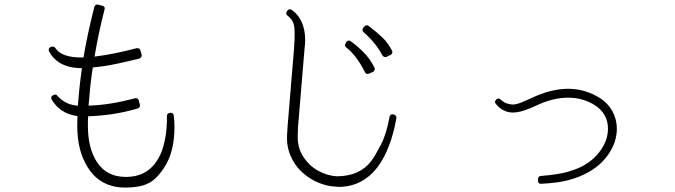

<svg xmlns="http://www.w3.org/2000/svg" viewBox="-20 -826 3040 865"><path d="M546 19H551Q597 18 627 8.5Q657 -1 678 -20.5Q699 -40 719 -70Q766 -140 766 -254Q766 -280 763 -305Q763 -310 758 -315Q755 -318 749 -318Q749 -318 748.5 -318Q748 -318 748 -318L744 -317Q732 -315 732 -303Q733 -282 730 -245Q727 -208 716 -167Q705 -126 681 -93Q635 -30 551 -29H546Q460 -29 416 -97Q376 -159 376 -260Q376 -270 376 -280.5Q376 -291 377 -302Q433 -304 486.5 -312Q540 -320 600 -337Q605 -338 609 -344Q612 -348 610 -355L605 -374Q602 -384 591 -384Q589 -384 588 -383Q531 -368 481 -360Q431 -352 379 -350Q382 -390 386.5 -433.5Q391 -477 398 -522Q451 -527 505 -538.5Q559 -550 608 -562Q613 -564 616 -569Q620 -574 618 -579L613 -598Q610 -609 599 -609Q598 -609 597.5 -609Q597 -609 596 -609Q555 -598 505 -587.5Q455 -577 406 -571Q424 -680 451 -783Q455 -797 441 -800L422 -805Q421 -806 419 -806Q416 -806 412 -804Q407 -801 405 -795Q391 -740 378.5 -683Q366 -626 356 -567H355Q353 -567 351 -567Q349 -567 347 -567H346Q257 -567 229 -610Q225 -616 217 -616Q213 -616 212 -615L208 -614Q202 -611 200 -606Q198 -599 201 -594Q217 -564 247 -544Q289 -519 346 -519H349Q337 -433 331 -350Q275 -353 238 -395Q235 -400 228 -400Q226 -400 222 -398L219 -397Q212 -394 211 -388Q210 -382 213 -377Q219 -367 232.5 -351Q246 -335 270 -321.5Q294 -308 329 -303Q329 -292 328.5 -281Q328 -270 328 -260Q328 -145 376 -71Q433 19 544 19H546Q546 19 546 19Q546 19 546 19Z M1505 16Q1614 16 1683 -76Q1741 -155 1766 -294Q1766 -296 1765.5 -299Q1765 -302 1763 -304Q1759 -310 1754 -310L1751 -311Q1750 -311 1749.5 -311Q1749 -311 1749 -311Q1737 -311 1735 -299Q1721 -222 1695.5 -173Q1670 -124 1653 -101Q1602 -34 1504 -32Q1502 -32 1500.5 -32Q1499 -32 1497 -32Q1454 -34 1412 -57.5Q1370 -81 1343.5 -124.5Q1317 -168 1322 -229Q1322 -236 1322 -243Q1322 -250 1323 -257Q1323 -257 1323 -257.5Q1323 -258 1323 -258L1352 -606Q1353 -616 1354 -625.5Q1355 -635 1355 -644Q1355 -695 1337 -731Q1330 -746 1319 -759Q1308 -772 1294 -782Q1290 -784 1286 -784Q1285 -784 1284.5 -784Q1284 -784 1283 -784Q1277 -782 1274 -777L1272 -774Q1266 -763 1275 -756Q1290 -744 1297.5 -731Q1305 -718 1306.5 -698Q1308 -678 1307 -644L1306 -635V-634Q1306 -629 1305.5 -623Q1305 -617 1305 -610L1276 -262Q1275 -254 1275 -245.5Q1275 -237 1274 -229Q1269 -174 1287 -129Q1305 -84 1338.5 -52.5Q1372 -21 1413.5 -3.5Q1455 14 1496 15Q1499 16 1504 16ZM1716 -569Q1720 -569 1722 -570L1740 -579Q1746 -583 1747 -587Q1749 -594 1746 -598Q1727 -634 1703.5 -656.5Q1680 -679 1641 -709Q1638 -712 1633 -712Q1627 -712 1622 -707L1617 -701Q1613 -697 1613 -691Q1613 -686 1618 -681Q1674 -632 1703 -576Q1708 -569 1716 -569ZM1636 -493Q1640 -493 1642 -494L1660 -502Q1665 -504 1667 -510Q1670 -515 1667 -521Q1647 -562 1616.5 -592Q1586 -622 1560 -640Q1557 -643 1552 -643Q1551 -643 1550.5 -643Q1550 -643 1549 -643Q1542 -641 1540 -636L1537 -631Q1530 -620 1540 -612Q1563 -595 1585.5 -564.5Q1608 -534 1624 -501Q1627 -493 1636 -493Z M2416 2Q2489 -1 2539 -14Q2589 -27 2627 -48Q2688 -81 2723.5 -134.5Q2759 -188 2759 -246Q2759 -288 2739.5 -324Q2720 -360 2685 -383Q2617 -426 2540 -426Q2462 -426 2374 -384Q2350 -373 2329 -364.5Q2308 -356 2292 -355Q2280 -355 2265 -359.5Q2250 -364 2234 -379Q2231 -382 2226 -382Q2223 -382 2219 -380L2216 -378Q2211 -373 2210 -368Q2210 -364 2213 -359Q2245 -319 2291 -319H2293Q2317 -320 2342 -328.5Q2367 -337 2391 -348Q2432 -368 2469 -377Q2506 -386 2540 -386Q2608 -386 2663 -350Q2719 -312 2719 -246Q2719 -198 2688.5 -152.5Q2658 -107 2607 -79Q2586 -67 2543 -53.5Q2500 -40 2415 -33Q2404 -31 2404 -20V-9Q2404 -4 2408 -1Q2411 2 2416 2Z"/></svg>

Font: Kokoro
Style: Regular
Weight: 400
Version: Version 1.00